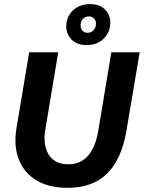

<svg xmlns="http://www.w3.org/2000/svg" viewBox="-20 -905 702 937"><path d="M310 11.7Q219.2 11.7 158.3 -24.6Q97.5 -60.8 71.7 -127.1Q45.8 -193.3 60.8 -281.7L122.5 -650H264.2L200 -265Q195.8 -240 198.3 -211.7Q200.8 -183.3 212.9 -158.8Q225 -134.2 249.6 -118.8Q274.2 -103.3 313.3 -103.3Q374.2 -103.3 410.4 -145.8Q446.7 -188.3 460 -269.2L523.3 -650H661.7L596.7 -265Q573.3 -127.5 502.5 -57.9Q431.7 11.7 310 11.7ZM402.5 -685Q355.8 -685 329.6 -711.7Q303.3 -738.3 303.3 -776.7Q303.3 -822.5 335.8 -853.8Q368.3 -885 419.2 -885Q465.8 -885 492.1 -859.2Q518.3 -833.3 518.3 -794.2Q518.3 -748.3 486.3 -716.7Q454.2 -685 402.5 -685ZM407.5 -745Q425 -745 436.7 -757.9Q448.3 -770.8 448.3 -789.2Q448.3 -805 438.8 -815Q429.2 -825 414.2 -825Q395.8 -825 384.6 -812.5Q373.3 -800 373.3 -781.7Q373.3 -765.8 382.5 -755.4Q391.7 -745 407.5 -745Z"/></svg>

Font: Familjen Grotesk GF
Style: Bold Italic
Weight: 700
Designer: Anders Wikstroem, Jonas Baeckman, Matilda Gysing, Kristian Moeller
Foundry: Familjen STHML AB
Version: Version 2.000; Beta; Release 4; Build 6